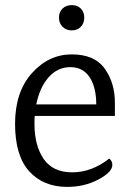

<svg xmlns="http://www.w3.org/2000/svg" viewBox="-20 -717 501 752"><path d="M430 -263H116Q115 -253 115 -232Q115 -147 151 -94.5Q187 -42 263 -42Q339 -42 408 -96Q420 -86 420 -71Q420 -43 365.5 -14Q311 15 243 15Q150 15 94.5 -46Q39 -107 39 -232Q39 -357 105 -430.5Q171 -504 261 -504Q351 -504 391 -447Q431 -390 430 -311ZM357 -308Q357 -375 331 -414.5Q305 -454 255.5 -454Q206 -454 171 -415Q136 -376 122 -308ZM296.5 -612Q283 -598 261 -598Q239 -598 225 -612Q211 -626 211 -648Q211 -670 225 -683.5Q239 -697 261 -697Q283 -697 296.5 -683.5Q310 -670 310 -648Q310 -626 296.5 -612Z"/></svg>

Font: Karma
Style: Regular
Weight: 400
Designer: Joana Correia
Foundry: Indian Type Foundry
Version: Version 1.202;PS 1.0;hotconv 1.0.78;makeotf.lib2.5.61930; tt